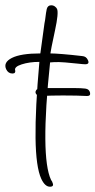

<svg xmlns="http://www.w3.org/2000/svg" viewBox="-96 -637 361 726"><path d="M92.9 69Q73.9 69 60 39Q39.8 -5 38.4 -115Q37 -225 52.9 -403Q14.9 -403 -14.4 -393.5Q-43.7 -384 -38.4 -370Q-37.5 -366 -39.7 -362.5Q-41.9 -359 -48.9 -359Q-64.9 -359 -72.6 -375Q-84.6 -401 -51 -418Q-17.4 -435 56.6 -435L72.2 -549Q74.7 -560 76.1 -573.5Q77.5 -587 80.8 -603Q84.5 -617 97.5 -617Q105.5 -617 111.6 -612.5Q117.6 -608 119.8 -603Q126.2 -588 112.2 -523Q94.9 -442 94.6 -435Q109.6 -435 140.6 -432.5Q171.7 -430 214.9 -425Q230.1 -424 236.3 -410Q244 -394 226 -394Q219 -394 196.9 -396.5Q174.9 -399 149.9 -401Q124.9 -403 108.2 -402L93.4 -401Q55.8 -44 96.9 43L101.8 51L102.2 53Q109.9 69 92.9 69ZM57.4 -274Q51.4 -274 45.7 -277Q40 -280 38.6 -286Q37.4 -291 40.8 -296Q44.1 -301 50.9 -302Q61.4 -304 82.4 -304Q103.4 -304 128.4 -304Q160.4 -304 185.9 -304Q211.4 -304 226.9 -302Q241.4 -300 244.4 -287Q247.4 -274 233.4 -274Q214.1 -275 192.5 -275.5Q170.9 -276 141.9 -276Q119.9 -276 99 -275.5Q78.1 -275 57.4 -274Z"/></svg>

Font: Oooh Baby
Style: Normal
Weight: 400
Designer: Robert E. Leuschke
Foundry: Robert E. Leuschke
Version: Version 1.011; ttfautohint (v1.8.3)